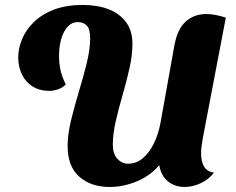

<svg xmlns="http://www.w3.org/2000/svg" viewBox="-20 -735 952 776"><path d="M423.3 20.7Q347.3 20.7 300.3 -21Q253.3 -62.7 253.3 -144.3Q253.3 -191.7 267 -248.3Q280.7 -305 298.8 -364.7Q317 -424.3 330.7 -480.2Q344.3 -536 344.3 -581Q344.3 -617 331 -631.3Q317.7 -645.7 294.7 -645.7Q260.3 -645.7 239.5 -607.3Q218.7 -569 218.7 -507Q218.7 -478.3 224.5 -452Q230.3 -425.7 245.7 -393.7Q232 -379.7 213.8 -373.7Q195.7 -367.7 180 -367.7Q140 -367.7 111.3 -385.8Q82.7 -404 68.2 -434.8Q53.7 -465.7 53.7 -502.3Q53.7 -540 69.3 -577.3Q85 -614.7 117 -646Q149 -677.3 198.3 -696.2Q247.7 -715 314.7 -715Q373.7 -715 418.7 -697.7Q463.7 -680.3 489.5 -645.3Q515.3 -610.3 515.3 -557.7Q515.3 -512.7 503.5 -459.7Q491.7 -406.7 475.7 -351.8Q459.7 -297 447.8 -245.2Q436 -193.3 436 -150.3Q436 -113.3 454.3 -93.3Q472.7 -73.3 497.7 -73.3Q531 -73.3 557.5 -95.8Q584 -118.3 602.2 -155.8Q620.3 -193.3 628.7 -238.7L684.7 -550.7Q696.7 -617.3 730.5 -647.8Q764.3 -678.3 813.7 -678.3Q831.7 -678.3 851.5 -674.5Q871.3 -670.7 892.7 -663.7L800 -178.3Q796.7 -159.7 794.7 -144.5Q792.7 -129.3 792.7 -115.7Q792.7 -84 804.2 -62.8Q815.7 -41.7 844.7 -37.3Q824.7 -10.3 791.7 5.2Q758.7 20.7 725.7 20.7Q687.3 20.7 659.2 -1.7Q631 -24 623.7 -67.3Q586.7 -24 532.3 -1.7Q478 20.7 423.3 20.7Z"/></svg>

Font: Sansita Swashed Light
Style: Regular
Weight: 300
Designer: Pablo Cosgaya
Foundry: Omnibus-Type
Version: Version 1.003